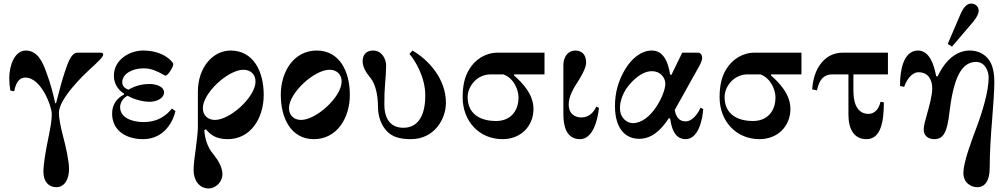

<svg xmlns="http://www.w3.org/2000/svg" viewBox="-20 -770 5664 1079"><path d="M32 -330C32 -311 34 -285 38 -261L60 -257C70 -314 94 -334 122 -334C213 -334 271 -170 271 -130C271 -93 264 -56 253 -1C238 72 224 148 224 196C224 253 256 282 296 282C346 282 368 232 368 180C368 135 350 54 333 -10C320 -60 311 -107 311 -136C311 -217 456 -354 482 -378C524 -416 560 -449 560 -463C560 -472 553 -474 543 -474H415C382 -474 363 -422 346 -371C331 -327 313 -262 295 -190H290C280 -238 266 -295 240 -365C221 -417 193 -486 125 -486C62 -486 32 -402 32 -330Z M610 -132C610 -38 686 12 784 12C909 12 956 -98 966 -146L946 -160C912 -118 865 -84 787 -84C721 -84 655 -109 655 -168C655 -193 672 -220 697 -232C732 -212 780 -198 822 -198C862 -198 902 -219 902 -251C902 -280 864 -298 820 -298C790 -298 748 -293 702 -266C675 -276 667 -291 667 -308C667 -356 725 -386 787 -386C833 -386 866 -368 895 -352C902 -348 908 -345 911 -345C923 -345 954 -392 954 -411C954 -417 906 -486 784 -486C710 -486 620 -436 620 -344C620 -305 640 -266 677 -244V-239C635 -217 610 -181 610 -132Z M1120 -162C1120 -248 1262 -378 1348 -378C1388 -378 1416 -352 1416 -312C1416 -226 1274 -96 1188 -96C1148 -96 1120 -122 1120 -162ZM1068 187C1068 240 1098 289 1152 289C1195 289 1230 250 1230 209C1230 177 1214 140 1179 97C1142 52 1132 6 1128 -38L1137 -44C1160 -16 1190 12 1260 12C1388 12 1462 -105 1462 -237C1462 -369 1404 -486 1276 -486C1177 -486 1092 -392 1092 -254V-52C1092 -28 1084 36 1080 67C1074 109 1068 153 1068 187Z M1604 -162C1604 -248 1746 -378 1832 -378C1872 -378 1900 -352 1900 -312C1900 -226 1758 -96 1672 -96C1632 -96 1604 -122 1604 -162ZM1558 -237C1558 -105 1616 12 1744 12C1872 12 1946 -105 1946 -237C1946 -369 1888 -486 1760 -486C1632 -486 1558 -369 1558 -237Z M2018 -426C2018 -391 2039 -360 2062 -332C2090 -298 2104 -235 2104 -174C2104 -109 2125 -65 2153 -34C2185 1 2231 12 2289 12C2421 12 2486 -101 2486 -192C2486 -327 2389 -433 2298 -486L2281 -467C2316 -426 2370 -334 2370 -234C2370 -118 2328 -52 2247 -52C2183 -52 2140 -92 2140 -184C2140 -234 2141 -264 2144 -297C2147 -331 2150 -374 2150 -402C2150 -433 2130 -486 2076 -486C2039 -486 2018 -463 2018 -426Z M2580 -223C2580 -88 2674 12 2804 12C2908 12 2978 -62 2978 -158C2978 -241 2915 -305 2869 -346V-352H3040V-474H2776C2708 -474 2650 -435 2618 -382C2588 -335 2580 -279 2580 -223ZM2608 -225C2608 -280 2656 -352 2738 -352H2809C2868 -331 2894 -264 2894 -223C2894 -145 2848 -90 2768 -90C2675 -90 2608 -132 2608 -225Z M3146 -130C3146 -29 3182 12 3240 12C3315 12 3340 -104 3346 -164L3331 -171C3317 -139 3290 -110 3247 -110C3217 -110 3176 -125 3176 -184C3176 -230 3206 -278 3224 -306C3245 -338 3274 -388 3274 -418C3274 -466 3247 -486 3213 -486C3182 -486 3146 -463 3146 -401Z M3436 -174C3436 -48 3494 10 3572 10C3637 10 3690 -31 3739 -106L3746 -104C3758 -14 3793 12 3833 12C3904 12 3928 -96 3932 -157L3917 -165C3906 -140 3876 -88 3833 -88C3818 -88 3782 -91 3772 -152L3907 -394C3915 -408 3926 -429 3926 -445C3926 -460 3918 -474 3902 -474H3814L3753 -349L3746 -351C3736 -413 3713 -486 3643 -486C3584 -486 3529 -442 3491 -377C3453 -312 3436 -246 3436 -174ZM3464 -163C3464 -195 3476 -256 3535 -314C3577 -355 3612 -370 3644 -370C3691 -370 3719 -334 3719 -299C3719 -241 3639 -78 3537 -78C3504 -78 3464 -106 3464 -163Z M4024 -223C4024 -88 4118 12 4248 12C4352 12 4422 -62 4422 -158C4422 -241 4359 -305 4313 -346V-352H4484V-474H4220C4152 -474 4094 -435 4062 -382C4032 -335 4024 -279 4024 -223ZM4052 -225C4052 -280 4100 -352 4182 -352H4253C4312 -331 4338 -264 4338 -223C4338 -145 4292 -90 4212 -90C4119 -90 4052 -132 4052 -225Z M4544 -268 4571 -262C4584 -323 4610 -352 4657 -352H4748V-126C4748 -45 4779 12 4849 12C4933 12 4947 -93 4947 -195L4928 -198C4921 -162 4898 -130 4861 -130C4806 -130 4776 -176 4776 -258V-352H4970V-474H4718C4638 -474 4599 -425 4579 -392C4559 -359 4547 -311 4544 -268Z M5306 -523 5330 -508 5447 -645C5472 -674 5480 -697 5480 -709C5480 -734 5461 -750 5437 -750C5415 -750 5395 -730 5378 -691ZM5038 -287 5061 -282C5083 -342 5116 -364 5141 -364C5197 -364 5219 -322 5219 -272C5219 -235 5202 -172 5190 -130C5181 -99 5171 -63 5171 -43C5171 -5 5198 12 5231 12C5283 12 5303 -30 5315 -134C5325 -216 5340 -302 5371 -358C5394 -400 5425 -422 5465 -422C5514 -422 5536 -374 5536 -333C5536 -256 5499 -136 5468 -54C5436 31 5394 144 5394 202C5394 260 5440 282 5472 282C5514 282 5542 248 5542 172C5542 94 5548 -10 5555 -90C5562 -177 5568 -264 5568 -307C5568 -344 5564 -404 5532 -441C5511 -465 5479 -486 5430 -486C5364 -486 5297 -443 5249 -340L5241 -342C5230 -402 5205 -486 5139 -486C5089 -486 5038 -441 5038 -287Z"/></svg>

Font: Old Standard
Style: Bold
Weight: 700
Designer: Alexey Kryukov <alexios@thessalonica.org.ru>
Version: Version 2.0.2